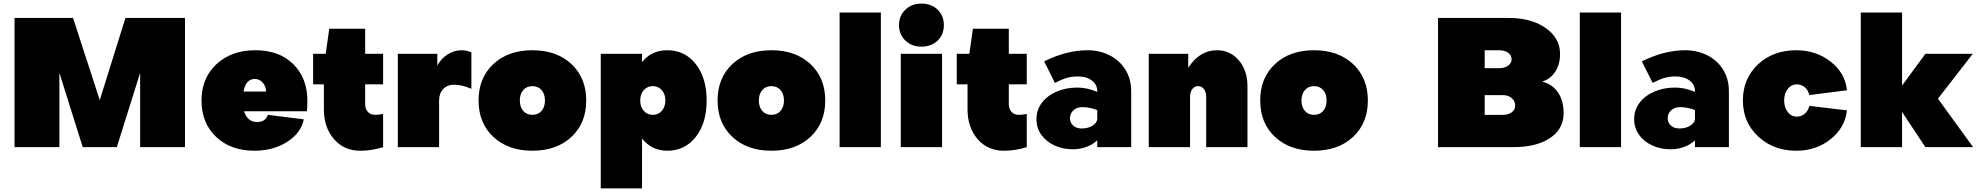

<svg xmlns="http://www.w3.org/2000/svg" viewBox="-20 -820 11016 1070"><path d="M311 0H61V-720H387L536 -262L679 -720H1011V0H761V-414L631 0H441L311 -414Z M1413 -140Q1459 -140 1473 -180L1673 -155Q1658 -79 1580.5 -29.5Q1503 20 1398 20Q1266 20 1184.5 -57Q1103 -134 1103 -260Q1103 -385 1186.5 -462.5Q1270 -540 1403 -540Q1536 -540 1614.5 -462.5Q1693 -385 1693 -257Q1693 -214 1690 -200H1340Q1359 -140 1413 -140ZM1337 -310H1463Q1463 -337 1445 -358.5Q1427 -380 1400 -380Q1350 -380 1337 -310Z M1785 -210V-350H1725V-520H1795L1815 -660H2015V-520H2115V-350H2015V-240Q2015 -213 2030 -196.5Q2045 -180 2070 -180Q2092 -180 2115 -185V0Q2052 20 1987 20Q1897 20 1841 -45Q1785 -110 1785 -210Z M2552 -540Q2582 -540 2607 -528V-325Q2554 -348 2511 -348Q2473 -348 2450 -324Q2427 -300 2427 -260V0H2197V-520H2417V-454Q2437 -493 2474 -516.5Q2511 -540 2552 -540Z M3247 -260Q3247 -134 3164.5 -57Q3082 20 2947 20Q2812 20 2729.5 -57Q2647 -134 2647 -260Q2647 -386 2729.5 -463Q2812 -540 2947 -540Q3082 -540 3164.5 -463Q3247 -386 3247 -260ZM3017 -260Q3017 -296 2998 -318Q2979 -340 2947 -340Q2915 -340 2896 -318Q2877 -296 2877 -260Q2877 -224 2896 -202Q2915 -180 2947 -180Q2979 -180 2998 -202Q3017 -224 3017 -260Z M3558 -48V230H3328V-520H3558V-474Q3611 -540 3698 -540Q3797 -540 3857.5 -463Q3918 -386 3918 -260Q3918 -134 3857.5 -57Q3797 20 3698 20Q3612 20 3558 -48ZM3688 -260Q3688 -295 3668.5 -317.5Q3649 -340 3618 -340Q3587 -340 3567.5 -317.5Q3548 -295 3548 -260Q3548 -225 3567.5 -202.5Q3587 -180 3618 -180Q3649 -180 3668.5 -202.5Q3688 -225 3688 -260Z M4579 -260Q4579 -134 4496.5 -57Q4414 20 4279 20Q4144 20 4061.5 -57Q3979 -134 3979 -260Q3979 -386 4061.5 -463Q4144 -540 4279 -540Q4414 -540 4496.5 -463Q4579 -386 4579 -260ZM4349 -260Q4349 -296 4330 -318Q4311 -340 4279 -340Q4247 -340 4228 -318Q4209 -296 4209 -260Q4209 -224 4228 -202Q4247 -180 4279 -180Q4311 -180 4330 -202Q4349 -224 4349 -260Z M4889 -750V0H4659V-750Z M5230 -520V0H5000V-520ZM4990 -680Q4990 -732 5025.5 -766Q5061 -800 5115 -800Q5170 -800 5205 -766.5Q5240 -733 5240 -680Q5240 -627 5205 -593.5Q5170 -560 5115 -560Q5061 -560 5025.5 -594Q4990 -628 4990 -680Z M5372 -210V-350H5312V-520H5382L5402 -660H5602V-520H5702V-350H5602V-240Q5602 -213 5617 -196.5Q5632 -180 5657 -180Q5679 -180 5702 -185V0Q5639 20 5574 20Q5484 20 5428 -45Q5372 -110 5372 -210Z M6284 -311V0H6095V-38Q6068 -13 6032.5 -0.5Q5997 12 5959 12Q5903 12 5856.5 -9.5Q5810 -31 5783 -69Q5756 -107 5756 -156Q5756 -207 5786 -247Q5816 -287 5868.5 -309.5Q5921 -332 5984 -332Q6037 -332 6095 -308V-311Q6095 -349 6064.5 -371.5Q6034 -394 5987 -394Q5952 -394 5924 -385.5Q5896 -377 5859 -358L5799 -478Q5924 -540 6040 -540Q6107 -540 6162.5 -512.5Q6218 -485 6251 -433Q6284 -381 6284 -311ZM6095 -156V-206Q6081 -213 6057.5 -218Q6034 -223 6011 -223Q5982 -223 5962.5 -205.5Q5943 -188 5943 -161Q5943 -136 5961 -120Q5979 -104 6007 -104Q6043 -104 6067.5 -119Q6092 -134 6095 -156Z M6762 -540Q6836 -540 6884 -483.5Q6932 -427 6932 -340V0H6702V-280Q6702 -307 6689.5 -323.5Q6677 -340 6657 -340Q6637 -340 6624.5 -323.5Q6612 -307 6612 -280V0H6382V-520H6602V-442Q6665 -540 6762 -540Z M7603 -260Q7603 -134 7520.5 -57Q7438 20 7303 20Q7168 20 7085.5 -57Q7003 -134 7003 -260Q7003 -386 7085.5 -463Q7168 -540 7303 -540Q7438 -540 7520.5 -463Q7603 -386 7603 -260ZM7373 -260Q7373 -296 7354 -318Q7335 -340 7303 -340Q7271 -340 7252 -318Q7233 -296 7233 -260Q7233 -224 7252 -202Q7271 -180 7303 -180Q7335 -180 7354 -202Q7373 -224 7373 -260Z M7633 0Z M8414 0H7994V-720H8387Q8515 -720 8594.5 -663.5Q8674 -607 8674 -520Q8674 -461 8647 -420Q8620 -379 8574 -365Q8630 -352 8662 -305.5Q8694 -259 8694 -190Q8694 -101 8618 -50.5Q8542 0 8414 0ZM8354 -290H8254V-180H8354Q8385 -180 8404.5 -194Q8424 -208 8424 -230Q8424 -257 8404.5 -273.5Q8385 -290 8354 -290ZM8334 -540H8254V-440H8334Q8365 -440 8384.5 -454Q8404 -468 8404 -490Q8404 -512 8384.5 -526Q8365 -540 8334 -540Z M9014 -750V0H8784V-750Z M9615 -311V0H9426V-38Q9399 -13 9363.5 -0.5Q9328 12 9290 12Q9234 12 9187.5 -9.5Q9141 -31 9114 -69Q9087 -107 9087 -156Q9087 -207 9117 -247Q9147 -287 9199.5 -309.5Q9252 -332 9315 -332Q9368 -332 9426 -308V-311Q9426 -349 9395.5 -371.5Q9365 -394 9318 -394Q9283 -394 9255 -385.5Q9227 -377 9190 -358L9130 -478Q9255 -540 9371 -540Q9438 -540 9493.5 -512.5Q9549 -485 9582 -433Q9615 -381 9615 -311ZM9426 -156V-206Q9412 -213 9388.5 -218Q9365 -223 9342 -223Q9313 -223 9293.5 -205.5Q9274 -188 9274 -161Q9274 -136 9292 -120Q9310 -104 9338 -104Q9374 -104 9398.5 -119Q9423 -134 9426 -156Z M10273 -317 10063 -290Q10058 -316 10038.5 -333Q10019 -350 9994 -350Q9963 -350 9943 -324.5Q9923 -299 9923 -260Q9923 -221 9943 -195.5Q9963 -170 9994 -170Q10019 -170 10038.5 -187Q10058 -204 10063 -230L10273 -205Q10262 -108 10181.5 -44Q10101 20 9991 20Q9863 20 9778 -59.5Q9693 -139 9693 -260Q9693 -382 9777 -461Q9861 -540 9991 -540Q10101 -540 10182 -476.5Q10263 -413 10273 -317Z M10350 -750H10580V-343L10710 -520H10974L10780 -270L10976 0H10710L10580 -196V0H10350Z"/></svg>

Font: Metropolitano Black
Style: Regular
Weight: 900
Designer: Fonts by Alex Slobzheninov & Chris M. Simpson / Changes by Cristiano Sobral
Foundry: Fonts by Alex Slobzheninov & Chris M. Simpson / Changes by Cristiano Sobral
Version: Version 1.00;August 30, 2020;FontCreator 13.0.0.2681 64-bit